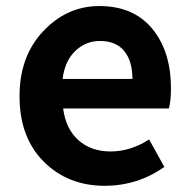

<svg xmlns="http://www.w3.org/2000/svg" viewBox="-20 -594 620 628"><path d="M322.3 13.7Q202.1 13.7 123 -65.4Q43.9 -144.5 43.9 -279.3Q43.9 -410.2 121.6 -492.2Q199.2 -574.2 304.7 -574.2Q417 -574.2 478 -500Q539.1 -425.8 539.1 -305.7Q539.1 -261.7 532.2 -239.3H186.5Q195.3 -171.9 236.8 -135.3Q278.3 -98.6 341.8 -98.6Q406.2 -98.6 467.8 -137.7L517.6 -47.9Q429.7 13.7 322.3 13.7ZM184.6 -335.9H413.1Q413.1 -394.5 386.2 -427.2Q359.4 -460 306.6 -460Q260.7 -460 226.6 -427.7Q192.4 -395.5 184.6 -335.9Z"/></svg>

Font: Bpmf Zihi Sans Bold
Style: Bold
Weight: 700
Foundry: But Ko
Version: Version 1.320